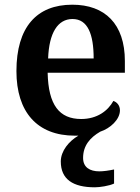

<svg xmlns="http://www.w3.org/2000/svg" viewBox="-20 -568 598 818"><path d="M384 230C405 230 445 224 466 214V154C442 159 421 162 403 162C363 162 334 145 334 105C334 52 364 18 407 -7C450 -21 491 -59 491 -98C491 -119 478 -133 463 -138C440 -96 394 -61 326 -61C233 -61 186 -120 183 -258H512V-308C512 -466 427 -548 288 -548C136 -548 50 -452 50 -265C50 -91 138 10 299 10C304 10 309 10 314 10C274 33 239 75 239 120C239 196 291 230 384 230ZM379 -319H185C189 -428 226 -487 289 -487C354 -487 379 -422 379 -319Z"/></svg>

Font: Noto Serif Sinhala SemiBold
Style: Regular
Weight: 600
Designer: Jelle Bosma - Monotype Design Team
Foundry: Monotype Imaging Inc.
Version: Version 2.007